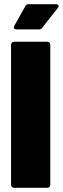

<svg xmlns="http://www.w3.org/2000/svg" viewBox="-20 -900 301 920"><path d="M60 -759H165C173 -759 178 -761 183 -768L257 -862C265 -872 260 -880 248 -880H119C111 -880 105 -878 101 -870L49 -777C43 -766 48 -759 60 -759ZM48 0H206C215 0 221 -6 221 -15V-685C221 -694 215 -700 206 -700H48C39 -700 33 -694 33 -685V-15C33 -6 39 0 48 0Z"/></svg>

Font: Barlow Semi Condensed Black
Style: Regular
Weight: 900
Width: 4
Designer: Jeremy Tribby
Foundry: Tribby Type
Version: Version 1.408;PS 001.408;hotconv 1.0.88;makeotf.lib2.5.64775